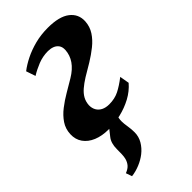

<svg xmlns="http://www.w3.org/2000/svg" viewBox="-247 -618 937 937"><g transform="rotate(-45 221.0 -149.5)"><path d="M69 252 58 220.5Q80 212 90.5 199.5Q101 187 105.5 170.5Q109 157.5 109.5 141.2Q110 125 110 106.5Q110 65 129 41.5Q148 18 164 -3L250.5 -49.5Q237 -32 229.5 -13Q222 6 222 26.5Q222 42 225.8 64.8Q229.5 87.5 229.5 109Q229.5 138.5 214.8 163.8Q200 189 176 208Q153.5 225.5 125.5 237Q97.5 248.5 69 252ZM150 10Q104.5 10 70.2 -4.2Q36 -18.5 17.8 -44.5Q-0.5 -70.5 1 -106Q2.5 -141.5 21.2 -169.2Q40 -197 69 -219.5Q98 -242 131 -261.2Q164 -280.5 194 -298.5Q233 -322 252.8 -350.8Q272.5 -379.5 274.5 -413.5Q275.5 -434 266.5 -446.5Q257.5 -459 242.5 -464.5Q227.5 -470 210.5 -470Q174.5 -470 141.2 -456.8Q108 -443.5 82 -427L65.5 -475.5Q90.5 -495 124.5 -512Q158.5 -529 200.2 -540Q242 -551 290.5 -551Q368.5 -551 406.5 -521.8Q444.5 -492.5 442 -444Q440 -409.5 421.8 -381.5Q403.5 -353.5 375 -330.8Q346.5 -308 313.8 -288Q281 -268 250 -250Q224.5 -234 205.8 -218Q187 -202 176.8 -183.8Q166.5 -165.5 165 -142Q164.5 -122 173 -106.8Q181.5 -91.5 198.2 -83Q215 -74.5 238.5 -74.5Q276.5 -74.5 306 -89.2Q335.5 -104 371 -131.5L379.5 -82Q352.5 -50.5 314.8 -30.2Q277 -10 234.5 0Q192 10 150 10Z"/></g></svg>

Font: Merriweather 60pt Black
Style: Italic
Weight: 900
Italic angle: -7.8°
Version: Version 2.101